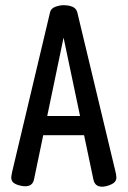

<svg xmlns="http://www.w3.org/2000/svg" viewBox="-20 -707 492 740"><path d="M424 -50Q428 -35 428.5 -24.5Q429 -14 423 -6.5Q417 1 401 7Q376 16 360 10.5Q344 5 340 -15L225 -562L111 -15Q107 4 91 9Q75 14 49 6Q32 0 27 -8.5Q22 -17 24 -29.5Q26 -42 30 -58L173 -660Q176 -674 192.5 -680.5Q209 -687 226 -687Q237 -687 248.5 -684.5Q260 -682 267.5 -676Q275 -670 278 -659ZM96 -186 130 -260H314L348 -186Z"/></svg>

Font: Fredoka Condensed
Style: Regular
Weight: 400
Width: 3
Designer: Ben Nathan
Foundry: Milena B. Brandão, Ben Nathan
Version: Version 2.001